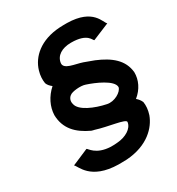

<svg xmlns="http://www.w3.org/2000/svg" viewBox="-200 -842 1027 1111"><g transform="rotate(-30 313.5 -286.0)"><path d="M379 -605C492 -605 494 -551 504 -550L617 -597C598 -611 590 -712 416 -715C400 -715 383 -715 366 -714C235 -706 161 -637 138 -559C129 -529 128 -502 132 -477C137 -463 147 -452 161 -441C114 -399 88 -345 86 -290C88 -199 142 -144 226 -105C233 -103 238 -101 245 -100C322 -75 436 -65 433 -44C428 -2 377 26 324 30C309 32 294 32 278 32C180 28 157 -27 149 -28L39 19C58 33 79 140 266 143C284 143 303 142 321 142C464 132 537 54 562 -15C572 -46 574 -73 570 -98C564 -112 555 -124 542 -135C588 -172 612 -223 611 -274C603 -359 540 -409 449 -447C426 -456 404 -464 384 -471C337 -487 264 -491 269 -532C275 -578 317 -605 379 -605ZM489 -245C484 -216 428 -182 381 -193C308 -208 219 -245 211 -293C205 -313 213 -334 229 -344C243 -356 302 -363 332 -352C384 -335 489 -291 489 -245Z"/></g></svg>

Font: Bluebird
Style: ExtObl
Weight: 400
Designer: Jasper
Foundry: Cannot Into Space Fonts
Version: Version 0.98